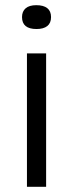

<svg xmlns="http://www.w3.org/2000/svg" viewBox="-20 -721 281 741"><path d="M84 0V-515H158V0ZM121 -609Q93 -609 79 -620.5Q65 -632 65 -655Q65 -677 79 -689Q93 -701 120 -701Q148 -701 162.5 -689.5Q177 -678 177 -655Q177 -632 162.5 -620.5Q148 -609 121 -609Z"/></svg>

Font: Bricolage Grotesque 96pt ExtraBold Light
Style: Regular
Weight: 300
Version: Version 1.001;gftools[0.9.33.dev8+g029e19f]